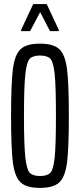

<svg xmlns="http://www.w3.org/2000/svg" viewBox="-20 -909 391 937"><path d="M34 -344Q34 -503 43 -572.5Q52 -642 80.5 -669Q109 -696 175 -696Q241 -696 269.5 -669Q298 -642 307 -572.5Q316 -503 316 -344Q316 -185 307 -115.5Q298 -46 269.5 -19Q241 8 175 8Q109 8 80.5 -19Q52 -46 43 -115.5Q34 -185 34 -344ZM253 -344Q253 -486 247 -546Q241 -606 226 -622Q211 -638 175 -638Q140 -638 125 -622Q110 -606 103.5 -546Q97 -486 97 -344Q97 -202 103.5 -142Q110 -82 125 -66Q140 -50 175 -50Q211 -50 226 -66Q241 -82 247 -142Q253 -202 253 -344ZM83 -757V-763L142 -889H208L267 -763V-757H224L176 -850L127 -757Z"/></svg>

Font: Saira Ultra Condensed
Style: Regular
Weight: 400
Width: 1
Designer: Hector Gatti with collaboration of the Omnibus-Type team
Foundry: Omnibus-Type
Version: Version 1.001; ttfautohint (v1.8)